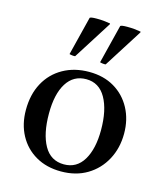

<svg xmlns="http://www.w3.org/2000/svg" viewBox="-114 -837 798 935"><g transform="rotate(15 285.5 -370.0)"><path d="M281 12Q208 12 153.5 -19.5Q99 -51 69 -106.5Q39 -162 39 -234Q39 -312 70.5 -370Q102 -428 159 -460Q216 -492 290 -492Q363 -492 417 -460Q471 -428 501 -372Q531 -316 531 -245Q531 -172 499.5 -113.5Q468 -55 412 -21.5Q356 12 281 12ZM152 -246Q152 -144 185.5 -84.5Q219 -25 286 -25Q350 -25 384 -81.5Q418 -138 418 -233Q418 -334 384 -394Q350 -454 285 -454Q221 -454 186.5 -399Q152 -344 152 -246ZM326 -746V-742L203 -548Q198 -547 189 -548Q180 -549 174 -551L223 -747Q228 -752 257 -752Q277 -752 293 -750.5Q309 -749 326 -746ZM480 -746V-742L357 -548Q352 -547 343 -548Q334 -549 328 -551L377 -747Q382 -752 411 -752Q431 -752 447 -750.5Q463 -749 480 -746Z"/></g></svg>

Font: Castoro
Style: Regular
Weight: 400
Designer: John Hudson
Foundry: Tiro Typeworks Ltd.
Version: Version 2.04